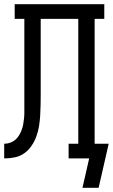

<svg xmlns="http://www.w3.org/2000/svg" viewBox="-20 -755 540 915"><path d="M373 140 405 0H307V-70H353V-665H174V-313Q174 -312 174 -312Q174 -312 174 -311V-308Q174 -307 174 -306.5Q174 -306 174 -305Q174 -280 173.5 -255Q173 -230 171.5 -204.5Q170 -179 166 -154Q162 -129 153.5 -105.5Q145 -82 130.5 -60.5Q116 -39 95.5 -24.5Q75 -10 50 -5Q25 0 0 0V-70Q14 -70 27.5 -74.5Q41 -79 52 -88Q63 -97 70.5 -109.5Q78 -122 83 -135Q88 -148 90.5 -162Q93 -176 94.5 -190Q96 -204 96 -218.5Q96 -233 96 -247Q96 -264 96 -281Q96 -298 96 -315V-665H50V-735H477V-665H431V-70H498L450 140Z"/></svg>

Font: Iosevka Slab
Style: Regular
Weight: 400
Monospace: yes
Designer: Belleve Invis
Foundry: Belleve Invis
Version: Version 11.2.4; ttfautohint (v1.8.3)